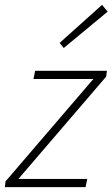

<svg xmlns="http://www.w3.org/2000/svg" viewBox="-30 -772 464 792"><path d="M-10 0H323L330 -34H46L408 -456L411 -480H115L108 -446H355L-7 -24ZM233 -574 414 -724 391 -752 216 -595Z"/></svg>

Font: Source Sans Pro Light
Style: Italic
Weight: 300
Italic angle: -11°
Designer: Paul D. Hunt
Foundry: Adobe Systems Incorporated
Version: Version 3.006;hotconv 1.0.111;makeotfexe 2.5.65597